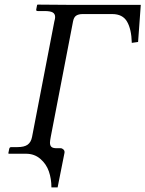

<svg xmlns="http://www.w3.org/2000/svg" viewBox="-20 -667 631 833"><path d="M92.8 0H18.1L16.1 -2L20 -21Q21.5 -28.8 28.8 -28.8H56.2Q85 -28.8 99.6 -39.1Q114.7 -49.8 119.1 -73.2L215.8 -574.2Q219.2 -585.9 219.2 -592.8Q219.2 -606.9 208.7 -613Q198.2 -619.1 172.9 -619.1H144Q135.7 -619.1 137.2 -626L141.1 -646L144 -647Q257.8 -646 271 -646H348.1H590.8L579.1 -484.9L551.8 -481Q550.3 -540.5 531.2 -573.2Q512.2 -606 466.8 -606H338.9Q320.8 -606 310.5 -599.1Q300.3 -592.3 296.9 -574.2L200.2 -73.2Q196.8 -55.2 196.8 -47.9Q196.8 -35.6 203.1 -29.8Q209.5 -23.9 226.1 -23.9H243.2Q249.5 -23.9 255.4 -18.3Q261.2 -12.7 259.8 -3.9L230 146H203.1Q203.1 108.9 192.1 76.9Q181.2 44.9 155.3 22.5Q129.4 0 92.8 0Z"/></svg>

Font: Linux Libertine G
Style: Italic
Weight: 400
Italic angle: -12°
Designer: Philipp H. Poll
Foundry: Philipp H. Poll
Version: Version 5.1.3